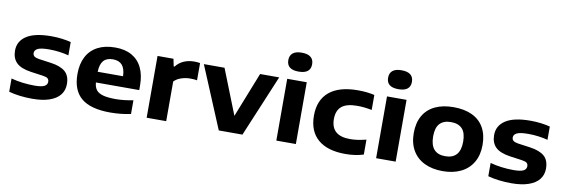

<svg xmlns="http://www.w3.org/2000/svg" viewBox="-56 -1229 4925 1674"><g transform="rotate(10 2406.0 -392.0)"><path d="M54 -15V-132.5Q101 -119.5 154.2 -112.8Q207.5 -106 260.5 -106Q322 -106 348 -119.2Q374 -132.5 374 -159Q374 -178.5 362.2 -188.8Q350.5 -199 318.5 -203.5L211 -218.5Q120.5 -231.5 81 -270.8Q41.5 -310 41.5 -377.5Q41.5 -461 114 -508.2Q186.5 -555.5 334.5 -555.5Q380 -555.5 426.2 -549.8Q472.5 -544 507 -534.5V-417Q470.5 -427 425.2 -433Q380 -439 336 -439Q261.5 -439 233.2 -424.8Q205 -410.5 205 -385Q205 -367.5 217 -356.8Q229 -346 260 -341L367.5 -326Q454 -314 496 -277.5Q538 -241 538 -167Q538 -112 506.5 -72Q475 -32 413 -10.8Q351 10.5 262 10.5Q205.5 10.5 152 4Q98.5 -2.5 54 -15Z M1168 -226H784.5Q787.5 -184.5 806.5 -160.2Q825.5 -136 866.8 -124.5Q908 -113 978.5 -113Q1049.5 -113 1133.5 -130V-8Q1042.5 10.5 952 10.5Q778.5 10.5 695.8 -58.2Q613 -127 613 -272Q613 -360.5 646.2 -424.2Q679.5 -488 743.8 -521.8Q808 -555.5 899 -555.5Q986 -555.5 1046.2 -521.2Q1106.5 -487 1137.2 -422.2Q1168 -357.5 1168 -266.5ZM783.5 -320.5H1008Q1006 -387 978.2 -418.8Q950.5 -450.5 896 -450.5Q841 -450.5 813.2 -419Q785.5 -387.5 783.5 -320.5Z M1273.5 -547H1414.5L1428 -481.5H1436Q1462.5 -517 1504.5 -535.8Q1546.5 -554.5 1597.5 -554.5Q1626 -554.5 1649.5 -550V-397.5Q1625 -402.5 1587.5 -402.5Q1548 -402.5 1508.8 -389.2Q1469.5 -376 1446.5 -351V0H1273.5Z M2181.5 -547H2350.5L2121.5 0H1912L1683.5 -547H1866.5L2024 -149Z M2421.5 0V-547H2594.5V0ZM2402.5 -709.5Q2402.5 -750.5 2428.8 -772Q2455 -793.5 2508 -793.5Q2561 -793.5 2587.2 -772Q2613.5 -750.5 2613.5 -709.5Q2613.5 -626 2508 -626Q2402.5 -626 2402.5 -709.5Z M2706.5 -272Q2706.5 -410 2793.5 -482.8Q2880.5 -555.5 3046.5 -555.5Q3130 -555.5 3194 -540V-407.5Q3157 -414.5 3126.5 -417.8Q3096 -421 3063.5 -421Q2970.5 -421 2926.8 -384.5Q2883 -348 2883 -272.5Q2883 -124.5 3051 -124.5Q3083 -124.5 3115.2 -129Q3147.5 -133.5 3194 -144.5V-12.5Q3122.5 10.5 3033 10.5Q2874.5 10.5 2790.5 -62Q2706.5 -134.5 2706.5 -272Z M3305 0V-547H3478V0ZM3286 -709.5Q3286 -750.5 3312.2 -772Q3338.5 -793.5 3391.5 -793.5Q3444.5 -793.5 3470.8 -772Q3497 -750.5 3497 -709.5Q3497 -626 3391.5 -626Q3286 -626 3286 -709.5Z M3590 -273.5Q3590 -364 3626.2 -427.2Q3662.5 -490.5 3730.8 -523Q3799 -555.5 3894.5 -555.5Q3990.5 -555.5 4058.8 -523.2Q4127 -491 4163 -427.8Q4199 -364.5 4199 -273.5Q4199 -184 4161.2 -120Q4123.5 -56 4055 -22.8Q3986.5 10.5 3894.5 10.5Q3802.5 10.5 3733.8 -22.5Q3665 -55.5 3627.5 -119.5Q3590 -183.5 3590 -273.5ZM4027.5 -273Q4027.5 -351.5 3993.5 -387.5Q3959.5 -423.5 3894.5 -423.5Q3829.5 -423.5 3795.5 -387.5Q3761.5 -351.5 3761.5 -274Q3761.5 -121.5 3894.5 -121.5Q4027.5 -121.5 4027.5 -273Z M4295.5 -15V-132.5Q4342.5 -119.5 4395.8 -112.8Q4449 -106 4502 -106Q4563.5 -106 4589.5 -119.2Q4615.5 -132.5 4615.5 -159Q4615.5 -178.5 4603.8 -188.8Q4592 -199 4560 -203.5L4452.5 -218.5Q4362 -231.5 4322.5 -270.8Q4283 -310 4283 -377.5Q4283 -461 4355.5 -508.2Q4428 -555.5 4576 -555.5Q4621.5 -555.5 4667.8 -549.8Q4714 -544 4748.5 -534.5V-417Q4712 -427 4666.8 -433Q4621.5 -439 4577.5 -439Q4503 -439 4474.8 -424.8Q4446.5 -410.5 4446.5 -385Q4446.5 -367.5 4458.5 -356.8Q4470.5 -346 4501.5 -341L4609 -326Q4695.5 -314 4737.5 -277.5Q4779.5 -241 4779.5 -167Q4779.5 -112 4748 -72Q4716.5 -32 4654.5 -10.8Q4592.5 10.5 4503.5 10.5Q4447 10.5 4393.5 4Q4340 -2.5 4295.5 -15Z"/></g></svg>

Font: Encode Sans Expanded
Style: Bold
Weight: 700
Width: 7
Designer: Multiple Designers
Foundry: Impallari Type
Version: Version 2.000